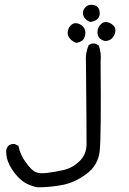

<svg xmlns="http://www.w3.org/2000/svg" viewBox="-20 -549 540 806"><path d="M136.7 237.3Q113.3 232.4 93.3 222.7Q73.2 212.9 53.7 191.9Q34.2 170.9 20 144Q5.9 117.2 5.9 85Q6.8 72.3 14.6 63.5Q25.4 53.7 42 55.7L57.6 63.5Q63.5 98.6 88.4 132.8Q113.3 167 130.4 173.8Q147.5 180.7 178.7 176.8Q210 172.9 247.1 164.6Q284.2 156.2 313.5 127.9Q342.8 99.6 343.3 57.6Q343.8 15.6 340.8 -287.1Q337.9 -326.2 351.6 -358.4Q362.3 -368.2 378.9 -366.2L394.5 -358.4Q406.2 -327.1 402.3 -289.1Q405.3 26.4 398.4 85.9Q391.6 145.5 342.3 181.6Q293 217.8 241.7 227.5Q190.4 237.3 136.7 237.3ZM300.8 -369.1Q287.1 -373 274.9 -385.3Q262.7 -397.5 264.2 -414.1Q265.6 -430.7 276.9 -442.4Q288.1 -454.1 303.7 -451.2Q319.3 -448.2 330.1 -435.5Q340.8 -422.9 337.9 -404.3Q335 -385.7 324.7 -378.4Q314.5 -371.1 300.8 -369.1ZM420.9 -377Q408.2 -378.9 398.4 -388.7Q388.7 -398.4 389.2 -415.5Q389.6 -432.6 401.9 -445.8Q414.1 -459 429.7 -456.1Q445.3 -453.1 456.5 -441.4Q467.8 -429.7 463.4 -412.6Q459 -395.5 448.2 -386.2Q437.5 -377 420.9 -377ZM360.4 -457Q348.6 -459 338.4 -469.7Q328.1 -480.5 328.1 -494.6Q328.1 -508.8 340.3 -520.5Q352.5 -532.2 373.5 -527.8Q394.5 -523.4 397.9 -502Q401.4 -480.5 389.6 -469.7Q377.9 -459 360.4 -457Z"/></svg>

Font: JasonHandwriting1
Style: Regular
Weight: 400
Version: Version 1.48.20